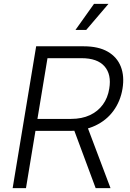

<svg xmlns="http://www.w3.org/2000/svg" viewBox="-20 -965 667 985"><path d="M44.9 0 165.5 -727.5H409.2Q484.9 -727.5 532.7 -700Q580.6 -672.4 599.9 -623Q619.1 -573.7 608.4 -509.3Q597.7 -445.3 562 -396.5Q526.4 -347.7 469 -320.6Q411.6 -293.5 336.9 -293.5H131.3L141.6 -355H344.7Q399.9 -355 441.2 -374.3Q482.4 -393.6 507.8 -428.5Q533.2 -463.4 540.5 -510.3Q552.7 -583 516.1 -624.8Q479.5 -666.5 398.4 -666.5H223.6L113.3 0ZM470.7 0 348.6 -328.6H422.9L546.9 0ZM367.2 -811.5 462.4 -945.3H536.6L422.4 -811.5Z"/></svg>

Font: Inter 20pt Light
Style: Italic
Weight: 300
Italic angle: -9.3988°
Version: Version 4.001;git-66647c0bb